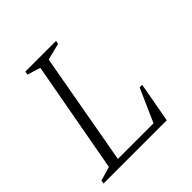

<svg xmlns="http://www.w3.org/2000/svg" viewBox="-154 -680 800 800"><g transform="rotate(-45 246.0 -280.0)"><path d="M10 0 13 -15 75 -33 165 -527 107 -545 110 -560H291L287 -545L214 -527L125 -30H335L400 -177H415L383 0Z"/></g></svg>

Font: Spectral SC ExtraLight
Style: Italic
Weight: 275
Italic angle: -10°
Designer: Jean-Baptiste Levee
Foundry: Production Type
Version: Version 2.001